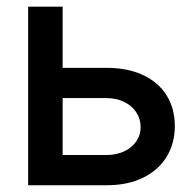

<svg xmlns="http://www.w3.org/2000/svg" viewBox="-20 -550 579 570"><path d="M499 -175.8Q499 -125 475.1 -85.2Q451.2 -45.4 405.3 -22.7Q359.4 0 295.9 0H63.5V-530.3H166V-348.6H295.9Q359.4 -348.6 405.3 -326.9Q451.2 -305.2 475.1 -266.1Q499 -227.1 499 -175.8ZM295.9 -89.8Q324.7 -89.8 347.9 -100.3Q371.1 -110.8 384.3 -129.9Q397.5 -148.9 397.5 -172.9Q397.5 -197.3 384.3 -217Q371.1 -236.8 347.9 -247.8Q324.7 -258.8 295.9 -258.8H166V-89.8Z"/></svg>

Font: Pretendard JP Medium
Style: Regular
Weight: 500
Designer: Base glyphs from Inter by Rasmus Andersson; Hangeul glyphs from Noto Sans CJK(Source Han Sans) by Jang Soo-young and Kan
Foundry: Kil Hyung-jin
Version: Version 1.309